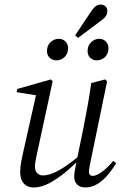

<svg xmlns="http://www.w3.org/2000/svg" viewBox="-20 -814 565 846"><path d="M129 12Q110 12 96.5 4Q83 -4 76 -19Q69 -34 69 -56Q69 -79 73.5 -102Q78 -125 83 -147L140 -401L153 -392L53 -408L56 -422L204 -464L212 -456L151 -174Q148 -159 144 -141.5Q140 -124 137 -108Q134 -92 134 -81Q134 -61 144 -51Q154 -41 169 -41Q189 -41 213.5 -51Q238 -61 268.5 -81.5Q299 -102 336 -133L338 -114H332Q300 -81 265 -52.5Q230 -24 195.5 -6Q161 12 129 12ZM354 12Q334 12 320.5 -0.5Q307 -13 307 -35Q307 -44 309 -58Q311 -72 318 -107L319 -111L348 -252Q358 -302 366.5 -350Q375 -398 382 -448L443 -464L452 -456L379 -102Q376 -86 374 -76Q372 -66 372 -55Q372 -48 376.5 -43.5Q381 -39 388 -39Q405 -39 429.5 -57Q454 -75 479 -105L492 -95Q477 -70 456.5 -45Q436 -20 410.5 -4Q385 12 354 12ZM228 -548Q212 -548 199.5 -559Q187 -570 187 -589Q187 -614 203 -628.5Q219 -643 239 -643Q257 -643 268.5 -631Q280 -619 280 -601Q280 -578 265 -563Q250 -548 228 -548ZM324 -647 311 -658 373 -751Q384 -768 392 -777.5Q400 -787 407.5 -790.5Q415 -794 424 -794Q435 -794 444 -786.5Q453 -779 453 -766Q453 -755 448.5 -746.5Q444 -738 435.5 -731Q427 -724 416 -716ZM406 -548Q390 -548 378 -559Q366 -570 366 -589Q366 -614 382 -628.5Q398 -643 417 -643Q435 -643 446.5 -631Q458 -619 458 -601Q458 -578 443 -563Q428 -548 406 -548Z"/></svg>

Font: Source Serif 4 60pt
Style: Italic
Weight: 400
Italic angle: -12°
Version: Version 4.004;hotconv 1.0.116;makeotfexe 2.5.65601